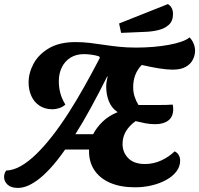

<svg xmlns="http://www.w3.org/2000/svg" viewBox="-67 -896 975 940"><path d="M21 24Q-13 24 -30 8Q-47 -8 -47 -29Q-47 -38 -44.5 -46Q-42 -54 -37 -61Q-2 -62 35 -83Q72 -104 110.5 -141.5Q149 -179 188.5 -229.5Q228 -280 267.5 -341.5Q307 -403 345.5 -471.5Q384 -540 422 -613L418 -620Q403 -625 383 -628Q363 -631 344 -631Q306 -631 278.5 -614Q251 -597 236 -567Q221 -537 221 -498Q221 -469 228 -441.5Q235 -414 253 -384Q240 -372 222.5 -366.5Q205 -361 191 -361Q153 -361 126.5 -378.5Q100 -396 86.5 -426Q73 -456 73 -492Q73 -539 97.5 -584.5Q122 -630 173 -660Q224 -690 303 -690Q338 -690 372 -686Q406 -682 442 -676.5Q478 -671 516.5 -667Q555 -663 599 -663Q643 -663 684 -666.5Q725 -670 760 -676.5Q795 -683 821 -692Q847 -701 861 -713Q873 -701 880.5 -683.5Q888 -666 888 -648Q888 -625 877 -603.5Q866 -582 842 -568.5Q818 -555 778 -555Q751 -555 712.5 -561Q674 -567 627 -578Q605 -555 595 -528Q585 -501 585 -469Q585 -445 592 -423Q599 -401 611 -382H688Q699 -382 716 -382Q733 -382 750.5 -382.5Q768 -383 778 -384Q780 -379 780.5 -372.5Q781 -366 781 -361Q781 -325 757.5 -306.5Q734 -288 693 -288Q668 -288 644.5 -292.5Q621 -297 597 -303Q566 -281 549.5 -253Q533 -225 533 -191Q533 -150 561 -121.5Q589 -93 643 -93Q684 -93 721.5 -110Q759 -127 788 -155Q801 -149 808 -137Q815 -125 815 -110Q815 -81 797 -57Q779 -33 747.5 -15.5Q716 2 676.5 11.5Q637 21 594 21Q523 21 472 -1Q421 -23 394 -64.5Q367 -106 369 -164H252Q212 -107 178 -70.5Q144 -34 115.5 -13.5Q87 7 64 15.5Q41 24 21 24ZM302 -239H389Q406 -272 435.5 -300.5Q465 -329 509 -347Q480 -366 466.5 -399Q453 -432 453 -472Q453 -483 455 -496Q457 -509 460 -522H458Q416 -438 376.5 -366Q337 -294 302 -239ZM526 -735 516 -781 755 -876Q768 -868 774 -856Q780 -844 780 -827Q780 -793 759.5 -774.5Q739 -756 707.5 -748.5Q676 -741 643 -740Z"/></svg>

Font: Sansita Swashed Light SemiBold
Style: Regular
Weight: 600
Version: Version 1.003